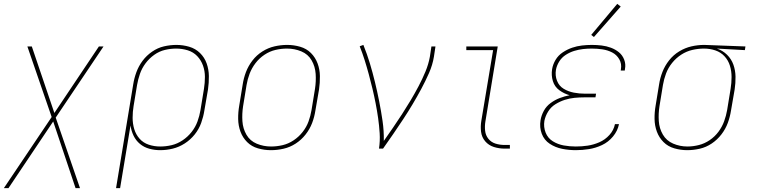

<svg xmlns="http://www.w3.org/2000/svg" viewBox="-20 -771 3928 996"><path d="M0 205H24L256 -141L372 205H395L269 -161L517 -530H493L262 -185L145 -530H122L248 -164Z M582 205H603L657 -120Q661 -92 673 -67Q685 -42 706 -24.5Q727 -7 754.5 0.5Q782 8 811 8Q844 8 876.5 0Q909 -8 938.5 -27Q968 -46 990 -73.5Q1012 -101 1023.5 -133Q1035 -165 1040 -197L1059 -307Q1064 -342 1063.5 -376.5Q1063 -411 1052 -442Q1041 -473 1017.5 -496Q994 -519 961.5 -528.5Q929 -538 895 -538Q863 -538 830.5 -530.5Q798 -523 769 -503Q740 -483 719.5 -455.5Q699 -428 687.5 -396.5Q676 -365 671 -333ZM811 -11Q780 -11 751.5 -20.5Q723 -30 704 -51.5Q685 -73 676.5 -101Q668 -129 668 -160Q668 -191 673 -221L691 -330Q696 -359 706 -388Q716 -417 735 -442.5Q754 -468 780 -486.5Q806 -505 835.5 -512Q865 -519 894 -519Q925 -519 954 -510Q983 -501 1003 -480Q1023 -459 1033 -431Q1043 -403 1043 -372Q1043 -341 1038 -310L1020 -200Q1015 -170 1004.5 -141Q994 -112 974 -86.5Q954 -61 927 -43Q900 -25 870.5 -18Q841 -11 811 -11Z M1385 8H1386Q1418 8 1451 0.5Q1484 -7 1513.5 -26Q1543 -45 1565 -73Q1587 -101 1599 -132.5Q1611 -164 1616 -197L1635 -307Q1640 -342 1639.5 -376.5Q1639 -411 1627.5 -442Q1616 -473 1593 -496Q1570 -519 1537 -528.5Q1504 -538 1470 -538H1469Q1437 -538 1404 -530.5Q1371 -523 1341 -504Q1311 -485 1289.5 -457Q1268 -429 1256 -397.5Q1244 -366 1239 -333L1221 -223Q1215 -189 1215.5 -154Q1216 -119 1227.5 -88Q1239 -57 1262 -34Q1285 -11 1318 -1.5Q1351 8 1385 8ZM1386 -11Q1347 -11 1312 -25.5Q1277 -40 1258.5 -72Q1240 -104 1237.5 -142.5Q1235 -181 1241 -220L1259 -330Q1264 -360 1275 -389Q1286 -418 1305.5 -443.5Q1325 -469 1352 -487Q1379 -505 1409 -512Q1439 -519 1469 -519Q1508 -519 1543 -504.5Q1578 -490 1596.5 -458Q1615 -426 1617.5 -387.5Q1620 -349 1614 -310L1596 -200Q1591 -170 1580.5 -141Q1570 -112 1550 -86.5Q1530 -61 1503 -43Q1476 -25 1446 -18Q1416 -11 1386 -11Z M1946 0H1967Q1994 -38 2020 -76Q2046 -114 2071.5 -152.5Q2097 -191 2120.5 -230.5Q2144 -270 2165.5 -310Q2187 -350 2205.5 -392Q2224 -434 2231 -477L2239 -530H2218L2210 -477Q2203 -438 2187 -399.5Q2171 -361 2151.5 -324Q2132 -287 2110.5 -251Q2089 -215 2066 -179.5Q2043 -144 2019 -109Q1995 -74 1971 -40Q1972 -92 1964.5 -143.5Q1957 -195 1947 -245.5Q1937 -296 1925 -345.5Q1913 -395 1898.5 -443Q1884 -491 1865 -538L1846 -531Q1860 -496 1871.5 -459.5Q1883 -423 1893 -386Q1903 -349 1912 -311.5Q1921 -274 1928.5 -235.5Q1936 -197 1941.5 -158.5Q1947 -120 1949.5 -80Q1952 -40 1946 0Z M2598 0H2625V-19H2598Q2573 -19 2550.5 -26Q2528 -33 2513.5 -51Q2499 -69 2496.5 -93Q2494 -117 2498 -141L2562 -530H2399V-511H2538L2477 -145Q2472 -116 2475.5 -87.5Q2479 -59 2497 -38Q2515 -17 2542 -8.5Q2569 0 2598 0Z M2967 8Q3001 8 3035.5 2.5Q3070 -3 3103 -18.5Q3136 -34 3160 -63Q3184 -92 3191 -127H3170Q3164 -96 3141.5 -71Q3119 -46 3089 -33Q3059 -20 3028.5 -15.5Q2998 -11 2967 -11Q2935 -11 2904.5 -16.5Q2874 -22 2848 -38Q2822 -54 2810.5 -83Q2799 -112 2804 -144Q2809 -169 2823.5 -192.5Q2838 -216 2861.5 -230.5Q2885 -245 2910 -253Q2935 -261 2960.5 -263.5Q2986 -266 3012 -266H3069L3072 -285H3015Q2985 -285 2956.5 -290.5Q2928 -296 2904 -310.5Q2880 -325 2869.5 -352Q2859 -379 2864 -409Q2868 -431 2881 -452Q2894 -473 2915 -486.5Q2936 -500 2959 -507Q2982 -514 3004.5 -516.5Q3027 -519 3050 -519Q3078 -519 3105 -515Q3132 -511 3155.5 -499Q3179 -487 3192.5 -463.5Q3206 -440 3201 -412Q3201 -409 3200 -405H3221Q3222 -409 3222 -413Q3227 -438 3218 -461.5Q3209 -485 3190.5 -500Q3172 -515 3149 -523.5Q3126 -532 3101 -535Q3076 -538 3050 -538Q3025 -538 2999 -535Q2973 -532 2948 -523.5Q2923 -515 2899.5 -499.5Q2876 -484 2862 -460.5Q2848 -437 2844 -412Q2839 -380 2848 -350.5Q2857 -321 2881.5 -303Q2906 -285 2935 -277Q2909 -272 2884 -262.5Q2859 -253 2836.5 -236.5Q2814 -220 2801 -196Q2788 -172 2784 -147Q2778 -110 2790.5 -77Q2803 -44 2832 -25Q2861 -6 2896 1Q2931 8 2967 8ZM3061 -579 3200 -737 3182 -751 3047 -590Z M3545 8Q3577 8 3610 0.5Q3643 -7 3672 -26.5Q3701 -46 3722.5 -74Q3744 -102 3755.5 -133.5Q3767 -165 3772 -197L3791 -307Q3796 -340 3795.5 -373Q3795 -406 3784.5 -435.5Q3774 -465 3751.5 -487Q3729 -509 3699 -519L3844 -511L3847 -530L3634 -538H3633Q3600 -538 3567 -530.5Q3534 -523 3503.5 -504.5Q3473 -486 3451 -458Q3429 -430 3416.5 -398Q3404 -366 3399 -333L3381 -223Q3375 -189 3375.5 -154Q3376 -119 3387.5 -88Q3399 -57 3422 -34Q3445 -11 3478 -1.5Q3511 8 3545 8ZM3546 -11Q3507 -11 3472 -26Q3437 -41 3418.5 -73Q3400 -105 3397.5 -143Q3395 -181 3401 -220L3419 -330Q3424 -360 3435 -389.5Q3446 -419 3466.5 -444.5Q3487 -470 3514 -487.5Q3541 -505 3571.5 -512Q3602 -519 3632 -519Q3663 -519 3691 -509.5Q3719 -500 3738.5 -479Q3758 -458 3766.5 -430Q3775 -402 3775 -371.5Q3775 -341 3770 -310L3752 -200Q3747 -171 3736.5 -142Q3726 -113 3707 -87.5Q3688 -62 3661.5 -44Q3635 -26 3605 -18.5Q3575 -11 3546 -11Z"/></svg>

Font: Iosevka Sparkle Thin Oblique
Style: Regular
Weight: 100
Italic angle: -9°
Designer: Belleve Invis
Foundry: Belleve Invis
Version: Version 4.5.0; ttfautohint (v1.8.3)